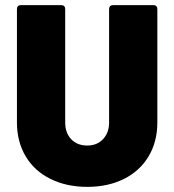

<svg xmlns="http://www.w3.org/2000/svg" viewBox="-20 -720 679 748"><path d="M46 -243V-685Q46 -692 50 -696Q54 -700 61 -700H219Q226 -700 230 -696Q234 -692 234 -685V-243Q234 -202 257.5 -177.5Q281 -153 320 -153Q358 -153 381.5 -178Q405 -203 405 -243V-685Q405 -692 409 -696Q413 -700 420 -700H578Q585 -700 589 -696Q593 -692 593 -685V-243Q593 -168 559 -111Q525 -54 463 -23Q401 8 320 8Q239 8 176.5 -23Q114 -54 80 -111Q46 -168 46 -243Z"/></svg>

Font: Barlow Black
Style: Regular
Weight: 900
Designer: Jeremy Tribby
Foundry: Tribby Type
Version: Version 1.422